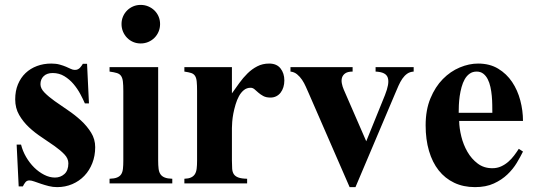

<svg xmlns="http://www.w3.org/2000/svg" viewBox="-20 -748 2178 783"><path d="M368.2 -147.9Q368.2 -180.2 351.6 -207Q335 -233.9 310.3 -256.6Q285.6 -279.3 256.6 -298.8Q227.5 -318.4 202.9 -335.9Q178.2 -353.5 161.6 -370.4Q145 -387.2 145 -404.8Q145 -424.8 158.2 -437.5Q171.4 -450.2 194.8 -450.2Q221.2 -450.2 242.4 -437.3Q263.7 -424.3 279.8 -405.3Q295.9 -386.2 307.4 -364.7Q318.8 -343.3 326.2 -326.2H342.8L335 -487.8H317.9Q315.4 -483.9 312.5 -479.5Q309.6 -475.1 305.9 -471.4Q302.2 -467.8 297.4 -465.3Q292.5 -462.9 285.2 -462.9Q277.3 -462.9 268.8 -467Q260.3 -471.2 249.3 -475.8Q238.3 -480.5 223.6 -484.6Q209 -488.8 189 -488.8Q157.7 -488.8 130.9 -478.8Q104 -468.8 84.2 -450Q64.5 -431.2 53.2 -404.1Q42 -377 42 -342.8Q42 -307.1 58.1 -279.3Q74.2 -251.5 98.1 -229Q122.1 -206.5 150.4 -188Q178.7 -169.4 202.6 -152.3Q226.6 -135.3 242.7 -118.4Q258.8 -101.6 258.8 -82Q258.8 -52.7 242.7 -38.3Q226.6 -23.9 204.1 -23.9Q182.1 -23.9 160.2 -35.2Q138.2 -46.4 119.4 -64.9Q100.6 -83.5 86.4 -107.9Q72.3 -132.3 65.9 -158.2H47.9L56.2 12.2H73.2Q77.6 2.9 83.5 -4.6Q89.4 -12.2 100.1 -12.2Q107.9 -12.2 120.1 -7.8Q132.3 -3.4 147.5 1.7Q162.6 6.8 179.2 11Q195.8 15.1 212.9 15.1Q246.1 15.1 274.7 2.9Q303.2 -9.3 324 -31Q344.7 -52.7 356.4 -82.5Q368.2 -112.3 368.2 -147.9Z M632.8 -649.9Q632.8 -666.5 626.7 -680.7Q620.6 -694.8 609.9 -705.3Q599.1 -715.8 584.7 -721.9Q570.3 -728 553.7 -728Q537.1 -728 522.9 -721.9Q508.8 -715.8 498.3 -705.3Q487.8 -694.8 481.7 -680.7Q475.6 -666.5 475.6 -649.9Q475.6 -633.3 481.7 -618.9Q487.8 -604.5 498.3 -593.8Q508.8 -583 522.9 -576.9Q537.1 -570.8 553.7 -570.8Q570.3 -570.8 584.7 -576.9Q599.1 -583 609.9 -593.8Q620.6 -604.5 626.7 -618.9Q632.8 -633.3 632.8 -649.9ZM682.6 0V-19Q663.1 -19.5 651.6 -24.2Q640.1 -28.8 634.3 -37.6Q628.4 -46.4 626.7 -60.1Q625 -73.7 625 -92.8V-474.1H426.8V-456.1Q445.3 -453.6 456.5 -450.2Q467.8 -446.8 473.6 -438.5Q479.5 -430.2 481.2 -415.5Q482.9 -400.9 482.9 -377V-92.8Q482.9 -73.7 481.4 -60.1Q480 -46.4 474.4 -37.6Q468.8 -28.8 457.5 -24.2Q446.3 -19.5 426.8 -19V0Z M1139.6 -419.9Q1139.6 -449.2 1124 -469Q1108.4 -488.8 1077.6 -488.8Q1050.8 -488.8 1029.1 -477.5Q1007.3 -466.3 989.3 -448.5Q971.2 -430.7 955.8 -409.2Q940.4 -387.7 925.8 -367.2V-474.1H731.9V-456.1Q749.5 -453.6 759.8 -450.2Q770 -446.8 775.4 -438.5Q780.8 -430.2 782.2 -415.5Q783.7 -400.9 783.7 -377V-92.8Q783.7 -73.7 782 -60.1Q780.3 -46.4 774.7 -37.6Q769 -28.8 758.8 -24.2Q748.5 -19.5 731.9 -19V0H987.8V-19Q964.4 -19.5 951.9 -24.2Q939.5 -28.8 933.6 -37.6Q927.7 -46.4 926.8 -60.1Q925.8 -73.7 925.8 -92.8V-226.1Q925.8 -235.4 927 -251.2Q928.2 -267.1 931.6 -285.2Q935.1 -303.2 940.7 -322Q946.3 -340.8 954.6 -356Q962.9 -371.1 974.6 -380.6Q986.3 -390.1 1002 -390.1Q1010.7 -390.1 1018.1 -383.8Q1025.4 -377.4 1033.7 -370.1Q1042 -362.8 1053.7 -356.4Q1065.4 -350.1 1083 -350.1Q1096.2 -350.1 1106.7 -355.5Q1117.2 -360.8 1124.5 -370.4Q1131.8 -379.9 1135.7 -392.6Q1139.6 -405.3 1139.6 -419.9Z M1667 -456.1V-474.1H1511.7V-456.1Q1533.2 -455.1 1545.4 -449Q1557.6 -442.9 1561.5 -430.9Q1565.4 -418.9 1562.3 -401.1Q1559.1 -383.3 1549.8 -359.9L1473.6 -171.9L1381.8 -382.8Q1376.5 -395 1374 -408.2Q1371.6 -421.4 1375 -431.9Q1378.4 -442.4 1388.4 -449.2Q1398.4 -456.1 1418 -456.1V-474.1H1164.6V-456.1Q1179.7 -454.6 1191.4 -445.1Q1203.1 -435.5 1211.9 -422.4Q1220.7 -409.2 1227.1 -394.5Q1233.4 -379.9 1238.8 -368.2L1405.8 15.1H1429.7L1589.8 -362.8Q1597.7 -381.8 1605 -398.2Q1612.3 -414.6 1620.8 -427Q1629.4 -439.5 1640.4 -447.3Q1651.4 -455.1 1667 -456.1Z M2112.8 -129.9 2095.7 -141.1Q2086.9 -127.4 2076.4 -113.5Q2065.9 -99.6 2052.7 -88.1Q2039.6 -76.7 2023.4 -69.3Q2007.3 -62 1987.8 -62Q1953.1 -62 1928 -81.1Q1902.8 -100.1 1886.2 -128.9Q1869.6 -157.7 1861.3 -191.4Q1853 -225.1 1852.5 -254.9H2112.8Q2112.8 -296.9 2101.8 -338.6Q2090.8 -380.4 2068.4 -413.8Q2045.9 -447.3 2011.5 -468Q1977.1 -488.8 1929.7 -488.8Q1893.1 -488.8 1855 -472.9Q1816.9 -457 1785.9 -425.5Q1754.9 -394 1735.4 -346.9Q1715.8 -299.8 1715.8 -236.8Q1715.8 -179.2 1729.5 -132.6Q1743.2 -85.9 1769 -53.2Q1794.9 -20.5 1832.3 -2.7Q1869.6 15.1 1917 15.1Q1961.9 15.1 1994.1 0.2Q2026.4 -14.6 2049.3 -36.6Q2072.3 -58.6 2087.4 -83.7Q2102.5 -108.9 2112.8 -129.9ZM1987.8 -288.1H1850.6Q1850.6 -301.8 1851.3 -319.6Q1852.1 -337.4 1854.7 -356Q1857.4 -374.5 1862.3 -392.6Q1867.2 -410.6 1875.2 -424.8Q1883.3 -439 1895.3 -447.5Q1907.2 -456.1 1923.8 -456.1Q1939.9 -456.1 1950.9 -447.5Q1961.9 -439 1969 -425Q1976.1 -411.1 1980 -393.3Q1983.9 -375.5 1985.6 -356.7Q1987.3 -337.9 1987.5 -320.1Q1987.8 -302.2 1987.8 -288.1Z"/></svg>

Font: Galatia SIL
Style: Bold
Weight: 700
Designer: Development by SIL's NRSI team
Version: Version 2.1